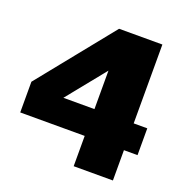

<svg xmlns="http://www.w3.org/2000/svg" viewBox="-126 -815 896 929"><g transform="rotate(20 322.0 -350.0)"><path d="M331 -700H554V-294H624V-156H554V0H352V-156H20V-314ZM192 -294H352V-492Z"/></g></svg>

Font: Fivo Sans Black
Style: Regular
Weight: 900
Designer: Alexander Slobzheninov
Foundry: Alexander Slobzheninov
Version: 1.0